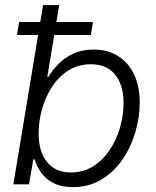

<svg xmlns="http://www.w3.org/2000/svg" viewBox="-20 -748 633 779"><path d="M275.4 11.2Q228 11.2 196.5 -5.4Q165 -22 146.7 -47.9Q128.4 -73.7 120.6 -101.6H115.2L97.7 0H34.2L154.8 -727.5H220.2L171.9 -436H176.3Q192.9 -463.9 217.8 -489Q242.7 -514.2 277.8 -530.5Q313 -546.9 359.4 -546.9Q417.5 -546.9 459.5 -520.3Q501.5 -493.7 524.2 -445.6Q546.9 -397.5 546.9 -332Q546.9 -270 528.3 -209Q509.8 -147.9 474.9 -98.1Q439.9 -48.3 389.6 -18.6Q339.4 11.2 275.4 11.2ZM268.1 -48.3Q318.8 -48.3 358.4 -73.5Q397.9 -98.6 425.5 -140.1Q453.1 -181.6 467.3 -231.4Q481.4 -281.2 481.4 -330.6Q481.4 -401.4 447.8 -444.3Q414.1 -487.3 349.1 -487.3Q297.9 -487.3 258.3 -462.6Q218.8 -438 191.7 -396.7Q164.6 -355.5 150.6 -305.7Q136.7 -255.9 136.7 -205.6Q136.7 -134.3 170.4 -91.3Q204.1 -48.3 268.1 -48.3ZM48.8 -606 57.6 -658.7H357.4L348.6 -606Z"/></svg>

Font: Inter 18pt Light
Style: Italic
Weight: 300
Italic angle: -9.3988°
Designer: Rasmus Andersson
Foundry: rsms
Version: Version 4.001;git-66647c0bb